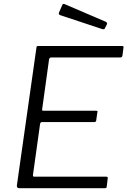

<svg xmlns="http://www.w3.org/2000/svg" viewBox="-20 -982 665 1002"><path d="M170 -732Q171 -739 172.5 -740.5Q174 -742 180 -742H618Q627 -742 624 -731L619 -692Q618 -687 615.5 -684.5Q613 -682 606 -682H248Q242 -682 240 -680Q238 -678 236 -672L200 -412Q199 -408 200.5 -406Q202 -404 207 -404H482Q487 -404 488.5 -402Q490 -400 488 -395L482 -353Q481 -345 472 -345H200Q190 -345 189 -334L152 -69Q151 -60 158 -60H533Q539 -60 541 -58Q543 -56 542 -50L537 -8Q536 -3 534.5 -1.5Q533 0 527 0H80Q67 0 68 -14L170 -732ZM306 -958Q308 -961 310.5 -961.5Q313 -962 316 -961L533 -868Q536 -866 538 -862.5Q540 -859 538 -855L527 -834Q526 -830 523 -829.5Q520 -829 514 -830L297 -902Q289 -904 287.5 -908Q286 -912 288 -917Z"/></svg>

Font: Libre Franklin Light
Style: Italic
Weight: 300
Italic angle: -8°
Designer: Pablo Impallari, Rodrigo Fuenzalida, Nhung Nguyen
Foundry: Impallari Type
Version: Version 3.000